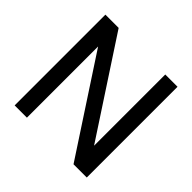

<svg xmlns="http://www.w3.org/2000/svg" viewBox="-181 -924 1107 1107"><g transform="rotate(45 373.0 -370.0)"><path d="M79 0V-740H187L589 -126H567V-740H667V0H559L157 -614H179V0Z"/></g></svg>

Font: Encode Sans SC Condensed Thin Medium
Style: Regular
Weight: 500
Version: Version 3.002